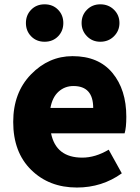

<svg xmlns="http://www.w3.org/2000/svg" viewBox="-20 -838 636 872"><path d="M329.1 13.7Q203.1 13.7 121.6 -66.4Q40 -146.5 40 -284.2Q40 -417 120.6 -500Q201.2 -583 309.6 -583Q427.7 -583 490.7 -506.8Q553.7 -430.7 553.7 -307.6Q553.7 -257.8 545.9 -232.4H211.9Q234.4 -122.1 353.5 -122.1Q413.1 -122.1 473.6 -158.2L533.2 -50.8Q443.4 13.7 329.1 13.7ZM209 -347.7H403.3Q403.3 -447.3 313.5 -447.3Q274.4 -447.3 246.1 -421.9Q217.8 -396.5 209 -347.7ZM243.7 -672.9Q219.7 -648.4 182.6 -648.4Q145.5 -648.4 121.6 -672.9Q97.7 -697.3 97.7 -733.4Q97.7 -769.5 121.6 -793.9Q145.5 -818.4 182.6 -818.4Q219.7 -818.4 243.7 -793.9Q267.6 -769.5 267.6 -733.4Q267.6 -697.3 243.7 -672.9ZM435.5 -648.4Q399.4 -648.4 375 -673.3Q350.6 -698.2 350.6 -733.4Q350.6 -769.5 375 -793.9Q399.4 -818.4 435.5 -818.4Q472.7 -818.4 497.6 -793.9Q522.5 -769.5 522.5 -733.4Q522.5 -698.2 497.6 -673.3Q472.7 -648.4 435.5 -648.4Z"/></svg>

Font: Gen Shin Gothic Heavy
Style: Bold
Weight: 900
Designer: [Source Han Sans]
Ryoko NISHIZUKA  (kana & ideographs); Paul D. Hunt (Latin, Greek & Cyrillic); Wenlong ZHANG  (bopomofo
Version: Version 1.002.20150607